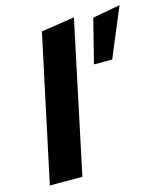

<svg xmlns="http://www.w3.org/2000/svg" viewBox="-110 -821 780 906"><g transform="rotate(-15 279.5 -368.5)"><path d="M21 0 173 -712 336 -737 180 0ZM370 -498 424 -712 559 -737 459 -498Z"/></g></svg>

Font: Red Hat Text VF
Style: Italic
Weight: 300
Italic angle: -12°
Designer: Pentagram, MCKL
Foundry: Pentagram, MCKL
Version: Version 1.023